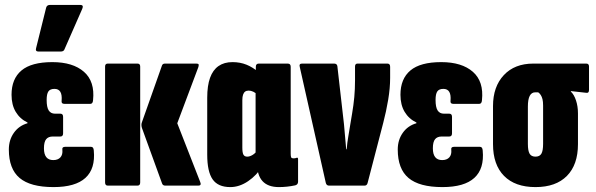

<svg xmlns="http://www.w3.org/2000/svg" viewBox="-20 -756 2426 782"><path d="M198 6Q104 6 60 -31Q16 -68 16 -147Q16 -186 36.5 -215Q57 -244 92 -254V-257Q61 -272 44 -300.5Q27 -329 27 -370Q27 -435 67.5 -469Q108 -503 193 -503Q277 -503 322 -463.5Q367 -424 359 -348Q358 -333 348 -333H242Q229 -333 231 -346Q235 -394 202 -394Q184 -394 177 -383.5Q170 -373 170 -349Q170 -319 178.5 -306Q187 -293 204 -293H226Q237 -293 237 -280V-213Q237 -200 226 -200H195Q177 -200 168 -189Q159 -178 159 -152Q159 -128 168.5 -116Q178 -104 197 -104Q216 -104 226 -115Q236 -126 234 -146Q232 -158 245 -158H351Q361 -158 362 -143Q369 -69 328 -31.5Q287 6 198 6ZM137 -546Q123 -546 127 -560L168 -725Q171 -736 184 -736H307Q322 -736 315 -720L243 -556Q240 -546 227 -546Z M653 0Q643 0 640 -9L558 -235Q554 -248 558 -258L640 -490Q643 -497 652 -497H780Q788 -497 789 -493.5Q790 -490 788 -483L702 -254L795 -16Q802 0 788 0ZM419 0Q408 0 408 -13V-485Q408 -497 419 -497H540Q551 -497 551 -485V-13Q551 0 540 0Z M918 6Q868 6 846 -25.5Q824 -57 824 -126V-358Q824 -407 835.5 -439Q847 -471 870 -487Q893 -503 927 -503Q958 -503 984 -492.5Q1010 -482 1033 -462L1032 -368Q1021 -378 1011.5 -382.5Q1002 -387 993 -387Q984 -387 978.5 -383Q973 -379 970 -370.5Q967 -362 967 -348V-155Q967 -134 971.5 -126Q976 -118 987 -118Q997 -118 1008 -124.5Q1019 -131 1027 -142L1050 -81Q1026 -42 990.5 -18Q955 6 918 6ZM1116 6Q1027 6 1027 -91V-104L1021 -117V-422L1022 -447V-484Q1022 -497 1034 -497H1152Q1164 -497 1164 -484V-130Q1164 -119 1166 -115Q1168 -111 1175 -111Q1179 -111 1182 -111.5Q1185 -112 1187 -113Q1194 -116 1194 -108V-16Q1194 -4 1182 -1Q1149 6 1116 6Z M1320 0Q1310 0 1307 -11L1201 -483Q1197 -497 1210 -497H1341Q1352 -497 1354 -487L1381 -250Q1383 -224 1385.5 -199Q1388 -174 1390 -148H1392Q1394 -174 1398.5 -199.5Q1403 -225 1407 -251L1414 -293Q1420 -328 1423 -360.5Q1426 -393 1426 -429V-485Q1426 -497 1436 -497H1558Q1569 -497 1569 -484V-439Q1569 -397 1561 -349.5Q1553 -302 1541 -256L1477 -10Q1474 0 1465 0Z M1782 6Q1688 6 1644 -31Q1600 -68 1600 -147Q1600 -186 1620.5 -215Q1641 -244 1676 -254V-257Q1645 -272 1628 -300.5Q1611 -329 1611 -370Q1611 -435 1651.5 -469Q1692 -503 1777 -503Q1861 -503 1906 -463.5Q1951 -424 1943 -348Q1942 -333 1932 -333H1826Q1813 -333 1815 -346Q1819 -394 1786 -394Q1768 -394 1761 -383.5Q1754 -373 1754 -349Q1754 -319 1762.5 -306Q1771 -293 1788 -293H1810Q1821 -293 1821 -280V-213Q1821 -200 1810 -200H1779Q1761 -200 1752 -189Q1743 -178 1743 -152Q1743 -128 1752.5 -116Q1762 -104 1781 -104Q1800 -104 1810 -115Q1820 -126 1818 -146Q1816 -158 1829 -158H1935Q1945 -158 1946 -143Q1953 -69 1912 -31.5Q1871 6 1782 6Z M2161 6Q2078 6 2033 -39.5Q1988 -85 1988 -169V-324Q1988 -403 2032 -450Q2076 -497 2152 -497H2368Q2379 -497 2379 -485V-390Q2379 -376 2368 -378L2305 -385V-383Q2318 -371 2326 -347Q2334 -323 2334 -294V-169Q2334 -85 2289 -39.5Q2244 6 2161 6ZM2161 -118Q2178 -118 2185 -130Q2192 -142 2192 -170V-326Q2192 -342 2189.5 -352Q2187 -362 2182.5 -369Q2178 -376 2172 -380H2160Q2145 -380 2137.5 -365.5Q2130 -351 2130 -322V-170Q2130 -142 2137 -130Q2144 -118 2161 -118Z"/></svg>

Font: Sofia Sans Extra Condensed Black
Style: Regular
Weight: 900
Designer: Botio Nikoltchev, Ani Petrova
Foundry: lettersoup
Version: Version 4.101